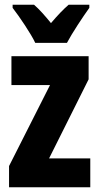

<svg xmlns="http://www.w3.org/2000/svg" viewBox="-20 -786 417 806"><path d="M128 -606H261C282 -646 327 -714 355 -753V-766H268C245 -746 223 -723 194 -689C168 -721 144 -748 123 -766H33V-753C61 -717 111 -643 128 -606ZM359 0V-121H186L352 -453V-550H28V-429H190L18 -89V0Z"/></svg>

Font: Noto Sans Thai Looped ExtraCondensed ExtraBold
Style: Regular
Weight: 800
Width: 2
Designer: Sasikarn Vongin, Ben Mitchell
Foundry: The Fontpad Ltd
Version: Version 1.001